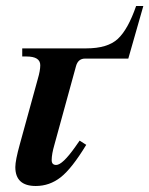

<svg xmlns="http://www.w3.org/2000/svg" viewBox="-20 -610 497 639"><path d="M457 -590 407 -415H263Q240 -415 233 -390L161 -128Q152 -97 152 -77Q152 -61 167 -61Q188 -61 231 -122L245 -142L267 -128Q219 -49 182 -20Q145 9 99 9Q31 9 31 -54Q31 -76 46 -130L106 -348Q114 -375 114 -393Q114 -422 68 -422H54V-449H267Q338 -449 372 -480.5Q406 -512 433 -590Z"/></svg>

Font: STIX
Style: Bold Italic
Weight: 700
Italic angle: -16.33°
Designer: MicroPress Inc., with final additions and corrections provided by Coen Hoffman, Elsevier (retired)
Version: Version 1.1.1